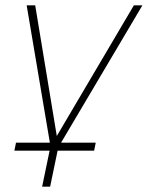

<svg xmlns="http://www.w3.org/2000/svg" viewBox="-20 -550 554 720"><path d="M34 15H166L138 150H168L196 15H333L339 -15H209L514 -530H482L193 -40L112 -530H80L167 -15H40Z"/></svg>

Font: Geist Thin
Style: Italic
Weight: 100
Italic angle: -12°
Designer: Basement.studio, Andrés Briganti, Mateo Zaragoza
Foundry: Basement.studio, Vercel, Andrés Briganti, Guido Ferreyra, Mateo Zaragoza
Version: Version 1.500